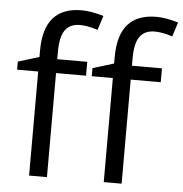

<svg xmlns="http://www.w3.org/2000/svg" viewBox="-54 -817 828 868"><g transform="rotate(5 360.5 -382.5)"><path d="M666 -472.2H529.8V0H448.7V-472.2H353V-508.8L448.7 -538.1V-567.9Q448.7 -765.1 621.1 -765.1Q663.6 -765.1 720.7 -748L699.7 -683.1Q652.8 -698.2 619.6 -698.2Q573.7 -698.2 551.8 -667.7Q529.8 -637.2 529.8 -569.8V-535.2H666ZM327.1 -472.2H190.9V0H109.9V-472.2H14.2V-508.8L109.9 -538.1V-567.9Q109.9 -765.1 282.2 -765.1Q324.7 -765.1 381.8 -748L360.8 -683.1Q314 -698.2 280.8 -698.2Q234.9 -698.2 212.9 -667.7Q190.9 -637.2 190.9 -569.8V-535.2H327.1Z"/></g></svg>

Font: f0_2797  
Style: Regular
Weight: 400
Foundry: Ascender Corporation
Version: Version 1.10